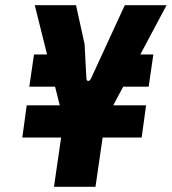

<svg xmlns="http://www.w3.org/2000/svg" viewBox="-20 -720 662 740"><path d="M66 -190 83 -314H543L526 -190ZM93 -386 111 -510H176L207 -386ZM438 -386 504 -510H571L553 -386ZM188 0 225 -255 114 -700H273L306 -550L313 -418Q314 -408 320 -408Q326 -408 331 -418L461 -700H622L385 -255L348 0Z"/></svg>

Font: Finlandica
Style: Italic
Weight: 400
Italic angle: -8°
Designer: Niklas Ekholm, Juho Hiilivirta, Jaakko Suomalainen
Foundry: Helsinki Type Studio
Version: Version 1.064